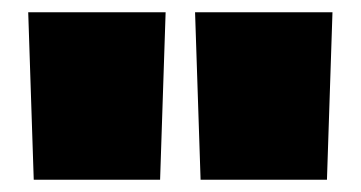

<svg xmlns="http://www.w3.org/2000/svg" viewBox="-20 -720 588 313"><path d="M35 -427 26 -700H250L241 -427ZM307 -427 298 -700H522L513 -427Z"/></svg>

Font: Georama Extended Black
Style: Regular
Weight: 900
Width: 7
Designer: Jean-Baptiste Levee
Foundry: Production Type
Version: Version 1.000